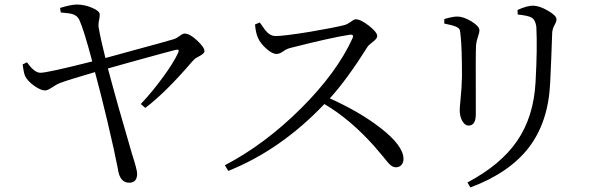

<svg xmlns="http://www.w3.org/2000/svg" viewBox="-20 -771 2625 847"><path d="M550 35Q508 35 500 -26Q486 -100 454 -235Q423 -365 399 -453Q286 -420 248 -406Q231 -400 209 -385Q190 -372 179 -372Q160 -372 131.5 -392Q103 -412 91 -435Q85 -447 80 -487L99 -496Q100 -494 103 -491Q132 -451 157 -450Q186 -449 387 -500Q349 -643 330 -683Q322 -701 302 -708Q288 -713 248 -716L245 -736Q294 -751 319 -751Q352 -751 385.5 -737Q419 -723 420 -708Q420 -700 418 -686Q413 -666 415 -651Q424 -598 445 -515Q477 -524 558 -546Q717 -589 746 -598Q757 -601 772 -612Q786 -623 794 -623Q817 -623 850 -592Q882 -562 882 -545Q882 -535 859 -523Q841 -514 835 -507Q834 -505 830 -502Q712 -364 621 -295L601 -312Q653 -367 700 -432Q744 -492 765 -536Q770 -548 767.5 -550.5Q765 -553 755 -551Q726 -544 585 -505Q493 -479 456 -469Q498 -311 562 -93Q585 -22 585 -5Q585 35 550 35Z M987 -17 972 -42Q1148 -134 1307 -292Q1466 -450 1536 -604Q1542 -620 1524 -618Q1439 -605 1259 -559Q1244 -555 1228.5 -544Q1213 -533 1200 -533Q1180 -533 1153 -558Q1129 -580 1119 -602Q1108 -625 1105 -663L1126 -672Q1128 -669 1133 -662Q1149 -638 1159 -628Q1176 -612 1195 -612Q1233 -612 1349 -631Q1455 -649 1502 -661Q1512 -664 1528 -675Q1542 -686 1549 -686Q1571 -686 1607.5 -657.5Q1644 -629 1644 -612Q1644 -600 1623 -585Q1606 -572 1601 -564Q1512 -422 1435 -337Q1568 -277 1658 -207Q1760 -128 1760 -70Q1760 -54 1751 -43.5Q1742 -33 1726 -33Q1713 -33 1700 -45Q1692 -52 1671 -79Q1648 -107 1632 -125Q1525 -245 1411 -312Q1219 -110 987 -17Z M2055 56 2042 34Q2189 -44 2261 -149Q2334 -255 2342.5 -407.5Q2351 -560 2346 -653Q2342 -684 2324 -694Q2310 -702 2264 -707L2263 -727Q2305 -746 2331 -746Q2359 -746 2397 -724Q2435 -702 2435 -686Q2435 -676 2427 -662Q2417 -644 2416 -627Q2412 -507 2407 -405Q2399 -232 2312 -119Q2226 -8 2055 56ZM2047 -217Q2031 -217 2019.5 -237Q2008 -257 2008 -285Q2008 -296 2011 -325Q2017 -384 2018 -433Q2018 -559 2012 -614Q2010 -634 2008 -640Q2004 -648 1992 -653Q1977 -660 1940 -667V-687Q1977 -698 1997 -698Q2025 -698 2060 -676.5Q2095 -655 2095 -637Q2095 -628 2090 -614Q2082 -591 2080 -571Q2078 -537 2079 -312Q2079 -275 2079 -267Q2079 -217 2047 -217Z"/></svg>

Font: Cactus Classical Serif
Style: Regular
Weight: 400
Designer: Henry Chan (via Glyphwiki)、田海東、宇文滿月
Foundry: Moonlit Owen
Version: Version 1.000